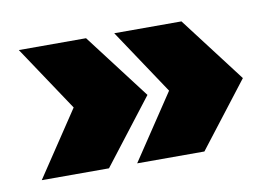

<svg xmlns="http://www.w3.org/2000/svg" viewBox="-45 -429 630 436"><g transform="rotate(-10 270.0 -211.0)"><path d="M175 -61H20L120 -211L20 -361H175L290 -210ZM395 -61H240L340 -211L240 -361H395L510 -210Z"/></g></svg>

Font: Rokkitt SemiBold Black
Style: Regular
Weight: 900
Version: Version 3.103